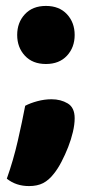

<svg xmlns="http://www.w3.org/2000/svg" viewBox="-20 -513 306 648"><path d="M162 73Q145 95 125.5 105Q106 115 78 115Q34 115 3 90Q25 28 40 -37.5Q55 -103 65 -156Q82 -165 106 -171.5Q130 -178 154 -178Q185 -178 208.5 -164Q232 -150 232 -114Q232 -93 226 -67.5Q220 -42 210 -16.5Q200 9 187.5 33Q175 57 162 73ZM38 -395Q38 -437 64 -465Q90 -493 135 -493Q180 -493 206 -465Q232 -437 232 -395Q232 -353 206 -325Q180 -297 135 -297Q90 -297 64 -325Q38 -353 38 -395Z"/></svg>

Font: Baloo Tammudu
Style: Regular
Weight: 400
Designer: Omkar Shende and Ek Type
Foundry: Ek Type
Version: Version 1.443;PS 1.000;hotconv 16.6.51;makeotf.lib2.5.65220;